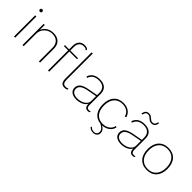

<svg xmlns="http://www.w3.org/2000/svg" viewBox="155 -1870 3208 3208"><g transform="rotate(45 1759.0 -265.5)"><path d="M71 -627Q71 -640 79.5 -648Q88 -656 101 -656Q114 -656 122 -648Q130 -640 130 -627Q130 -614 122 -606Q114 -598 101 -598Q87 -598 79 -606Q71 -614 71 -627ZM115 0H87V-500H115Z M703 -327V0H675V-320Q675 -400 631 -443Q587 -486 511 -486Q457 -486 412.5 -460.5Q368 -435 342 -391.5Q316 -348 316 -294V0H288V-500H314V-380Q335 -440 389 -475Q443 -510 515 -510Q602 -510 652.5 -462Q703 -414 703 -327Z M918 -500H1100V-476H918V0H890V-476H790V-500H890V-583Q890 -654 926.5 -694.5Q963 -735 1029 -735Q1080 -735 1107 -706L1097 -684Q1084 -698 1068.5 -704Q1053 -710 1030 -710Q977 -710 947.5 -676.5Q918 -643 918 -582ZM1219 -112Q1219 -61 1235.5 -38.5Q1252 -16 1288 -16Q1308 -16 1320.5 -18.5Q1333 -21 1349 -28L1346 -2Q1322 10 1285 10Q1237 10 1214 -19Q1191 -48 1191 -110V-730H1219Z M1879 -22 1877 1Q1862 10 1837 10Q1761 10 1761 -86V-87Q1740 -41 1684 -15.5Q1628 10 1565 10Q1491 10 1448.5 -22Q1406 -54 1406 -111Q1406 -170 1450.5 -205Q1495 -240 1592 -258L1761 -289V-345Q1761 -412 1722 -449Q1683 -486 1610 -486Q1544 -486 1501.5 -458.5Q1459 -431 1438 -372L1416 -388Q1461 -510 1610 -510Q1696 -510 1742.5 -468.5Q1789 -427 1789 -347V-79Q1789 -47 1802.5 -30.5Q1816 -14 1841 -14Q1867 -14 1879 -22ZM1761 -154V-265L1605 -236Q1515 -220 1475 -189.5Q1435 -159 1435 -111Q1435 -65 1470.5 -40Q1506 -15 1570 -15Q1612 -15 1656.5 -30.5Q1701 -46 1731 -77.5Q1761 -109 1761 -154Z M2178 10Q2218 33 2235.5 59Q2253 85 2253 116Q2253 155 2227 179.5Q2201 204 2159 204Q2127 204 2103.5 195Q2080 186 2062 164L2074 144Q2091 165 2111 174Q2131 183 2157 183Q2188 183 2207.5 164.5Q2227 146 2227 115Q2227 85 2208 61Q2189 37 2139 9Q2042 0 1989.5 -68Q1937 -136 1937 -250Q1937 -372 1998.5 -441Q2060 -510 2169 -510Q2244 -510 2296.5 -474.5Q2349 -439 2368 -374L2343 -361Q2327 -421 2281.5 -453.5Q2236 -486 2169 -486Q2073 -486 2019 -423Q1965 -360 1965 -250Q1965 -139 2018 -77Q2071 -15 2167 -15Q2236 -15 2286.5 -50.5Q2337 -86 2347 -146L2372 -137Q2358 -72 2305 -32.5Q2252 7 2178 10Z M2937 -22 2935 1Q2920 10 2895 10Q2819 10 2819 -86V-87Q2798 -41 2742 -15.5Q2686 10 2623 10Q2549 10 2506.5 -22Q2464 -54 2464 -111Q2464 -170 2508.5 -205Q2553 -240 2650 -258L2819 -289V-345Q2819 -412 2780 -449Q2741 -486 2668 -486Q2602 -486 2559.5 -458.5Q2517 -431 2496 -372L2474 -388Q2519 -510 2668 -510Q2754 -510 2800.5 -468.5Q2847 -427 2847 -347V-79Q2847 -47 2860.5 -30.5Q2874 -14 2899 -14Q2925 -14 2937 -22ZM2819 -154V-265L2663 -236Q2573 -220 2533 -189.5Q2493 -159 2493 -111Q2493 -65 2528.5 -40Q2564 -15 2628 -15Q2670 -15 2714.5 -30.5Q2759 -46 2789 -77.5Q2819 -109 2819 -154ZM2737 -596Q2710 -596 2693 -605.5Q2676 -615 2657 -633Q2639 -649 2625.5 -657Q2612 -665 2592 -665Q2562 -665 2548 -648.5Q2534 -632 2526 -595H2502Q2510 -643 2531.5 -665.5Q2553 -688 2593 -688Q2620 -688 2637 -678.5Q2654 -669 2673 -651Q2689 -636 2703 -628Q2717 -620 2737 -620Q2767 -620 2781.5 -636.5Q2796 -653 2803 -689H2827Q2819 -642 2797.5 -619Q2776 -596 2737 -596Z M3465 -250Q3465 -128 3402.5 -59Q3340 10 3231 10Q3121 10 3058 -59.5Q2995 -129 2995 -250Q2995 -371 3058 -440.5Q3121 -510 3231 -510Q3340 -510 3402.5 -441Q3465 -372 3465 -250ZM3023 -250Q3023 -140 3078.5 -77Q3134 -14 3231 -14Q3327 -14 3382 -77Q3437 -140 3437 -250Q3437 -360 3382 -423Q3327 -486 3231 -486Q3134 -486 3078.5 -423Q3023 -360 3023 -250Z"/></g></svg>

Font: Work Sans ExtraLight
Style: Regular
Weight: 280
Designer: Wei Huang
Foundry: Wei Huang
Version: Version 1.500